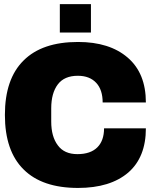

<svg xmlns="http://www.w3.org/2000/svg" viewBox="-20 -905 736 937"><path d="M423.8 -746.1H272V-884.8H423.8ZM360.8 -700.2Q514.6 -700.2 603 -624Q691.9 -547.9 691.9 -404.8H481Q481 -466.3 450.2 -500Q418 -535.2 359.9 -535.2Q293.9 -535.2 262.2 -493.2Q230 -450.7 230 -376V-312Q230 -238.3 262.2 -195.8Q293.5 -152.8 357.9 -152.8Q421.9 -152.8 455.1 -186Q487.8 -218.8 487.8 -278.8H691.9Q691.9 -137.7 606 -63Q518.1 12.2 360.8 12.2Q185.5 12.2 95.2 -78.1Q3.9 -168 3.9 -344.2Q3.9 -520 95.2 -609.9Q185.5 -700.2 360.8 -700.2Z"/></svg>

Font: Archivo-RBTV
Style: Regular
Weight: 500
Designer: Hector Gatti
Foundry: Hector Gatti
Version: ""